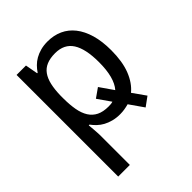

<svg xmlns="http://www.w3.org/2000/svg" viewBox="-218 -671 1037 1037"><g transform="rotate(-45 300.0 -153.0)"><path d="M323.2 9.8Q293.5 9.8 269.5 3.4Q245.6 -2.9 226.3 -13.4Q207 -23.9 192.1 -38.1Q177.2 -52.2 166 -67.9H160.2Q161.6 -51.3 163.1 -36.1Q164.1 -23.4 165 -10Q166 3.4 166 11.2V240.2H77.1V-536.1H148.9L162.1 -463.9H166Q177.2 -481 191.9 -495.8Q206.5 -510.7 225.8 -521.7Q245.1 -532.7 269.3 -539.3Q293.5 -545.9 323.2 -545.9Q370.6 -545.9 409.2 -528.3Q447.8 -510.7 475.3 -475.8Q502.9 -440.9 518.1 -389.2Q533.2 -337.4 533.2 -269Q533.2 -182.6 510 -123.5Q486.8 -64.5 445.8 -30.8L498 43L445.8 81.1L389.2 0Q373.5 4.4 356.9 7.1Q340.3 9.8 323.2 9.8ZM307.1 -472.2Q268.6 -472.2 241.9 -460.9Q215.3 -449.7 199 -426.8Q182.6 -403.8 174.8 -369.6Q167 -335.4 166 -289.1V-269Q166 -219.7 172.9 -181.4Q179.7 -143.1 196.3 -116.9Q212.9 -90.8 240 -77.4Q267.1 -64 308.1 -64Q316.9 -64 325.2 -64.7Q333.5 -65.4 340.8 -67.9L289.1 -142.1L341.8 -179.2L396 -101.1Q440.9 -151.9 440.9 -270Q440.9 -371.6 408.7 -421.9Q376.5 -472.2 307.1 -472.2Z"/></g></svg>

Font: Noto Mono
Style: Regular
Weight: 400
Designer: Monotype Design Team
Foundry: Monotype Imaging Inc.
Version: Version 1.00